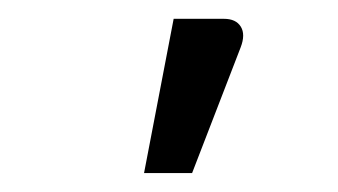

<svg xmlns="http://www.w3.org/2000/svg" viewBox="-20 -724 357 203"><path d="M132.3 -541 163.6 -704.1H216.8Q229.5 -704.1 234.6 -695.8Q239.7 -687.5 234.4 -673.8L183.1 -541Z"/></svg>

Font: Carlito
Style: Regular
Weight: 400
Designer: Lukasz Dziedzic
Foundry: tyPoland Lukasz Dziedzic
Version: Version 1.103; Beta1; all basic design good, some composites